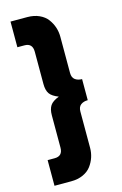

<svg xmlns="http://www.w3.org/2000/svg" viewBox="-134 -746 645 1012"><g transform="rotate(-15 188.5 -240.0)"><path d="M318 -297.5V-182.5Q295 -182.5 280 -171.2Q265 -160 265 -134.5V63Q265 89.5 257 114Q249 138.5 233 160.2Q217 182 188.5 195Q160 208 123.5 208H32V68H70.5Q114.5 68 114.5 21.5V-154.5Q114.5 -187.5 127.2 -207Q140 -226.5 175.5 -240Q140.5 -253.5 127.5 -272.2Q114.5 -291 114.5 -325.5V-501.5Q114.5 -548 70.5 -548H32V-688H123.5Q160 -688 188.5 -675Q217 -662 233 -640.2Q249 -618.5 257 -594Q265 -569.5 265 -543V-345.5Q265 -320 280 -308.8Q295 -297.5 318 -297.5Z"/></g></svg>

Font: League Spartan Black
Style: Regular
Weight: 900
Foundry: The League of Moveable Type
Version: Version 2.002